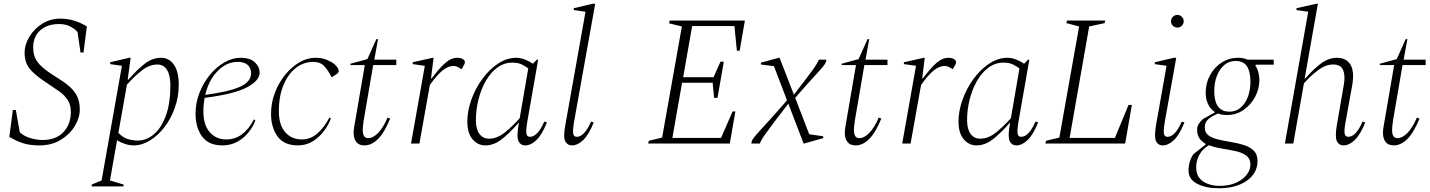

<svg xmlns="http://www.w3.org/2000/svg" viewBox="-20 -770 7674 1030"><path d="M192 10Q139 10 102.5 -2Q66 -14 30 -36L49 -180H65L86 -61Q104 -42 139 -30.5Q174 -19 209 -19Q280 -19 320 -61Q360 -103 360 -170Q360 -208 343 -234Q326 -260 295.5 -281.5Q265 -303 224 -330Q163 -370 137.5 -403.5Q112 -437 112 -486Q112 -531 138 -573.5Q164 -616 207 -643Q250 -670 303 -670Q343 -670 378.5 -659Q414 -648 446 -628L428 -488H412L396 -598Q383 -614 357.5 -627.5Q332 -641 297 -641Q234 -641 196 -607.5Q158 -574 158 -515Q158 -486 167.5 -462Q177 -438 202.5 -414Q228 -390 276 -360Q319 -334 348.5 -309.5Q378 -285 393 -255Q408 -225 408 -182Q408 -138 381 -93.5Q354 -49 305.5 -19.5Q257 10 192 10Z M472 230V220L525 198L634 -417L571 -426V-436L673 -460H681L665 -343H669Q722 -403 761 -431.5Q800 -460 844 -460Q887 -460 913 -423Q939 -386 939 -315Q939 -252 918.5 -193.5Q898 -135 863.5 -89.5Q829 -44 785.5 -17Q742 10 697 10Q675 10 651.5 2.5Q628 -5 608 -18L570 198L643 220V230ZM824 -424Q782 -424 741 -392Q700 -360 661 -316L615 -57Q641 -31 667.5 -23.5Q694 -16 719 -16Q766 -16 806 -50Q846 -84 870 -150Q894 -216 894 -311Q894 -366 876 -395Q858 -424 824 -424Z M1173 10Q1099 10 1064 -38Q1029 -86 1029 -160Q1029 -218 1050 -272Q1071 -326 1106 -368.5Q1141 -411 1184 -435.5Q1227 -460 1270 -460Q1323 -460 1348 -435Q1373 -410 1373 -382Q1373 -337 1304 -301Q1235 -265 1078 -245Q1071 -210 1071 -173Q1071 -100 1105 -61Q1139 -22 1194 -22Q1241 -22 1278 -49.5Q1315 -77 1342 -129H1344L1350 -124Q1337 -89 1312 -58.5Q1287 -28 1252 -9Q1217 10 1173 10ZM1255 -438Q1196 -438 1148 -389.5Q1100 -341 1081 -261Q1208 -278 1267.5 -304.5Q1327 -331 1327 -378Q1327 -404 1309.5 -421Q1292 -438 1255 -438Z M1578 10Q1504 10 1469 -38Q1434 -86 1434 -160Q1434 -218 1454.5 -272Q1475 -326 1509.5 -368.5Q1544 -411 1586 -435.5Q1628 -460 1672 -460Q1708 -460 1733.5 -449Q1759 -438 1775 -425Q1797 -405 1797 -389Q1797 -380 1788 -374L1762 -357H1758L1750 -372Q1734 -401 1715 -419.5Q1696 -438 1660 -438Q1610 -438 1568.5 -406.5Q1527 -375 1501.5 -315.5Q1476 -256 1476 -173Q1476 -100 1510 -61Q1544 -22 1599 -22Q1646 -22 1683 -54.5Q1720 -87 1747 -139H1749L1755 -134Q1742 -99 1717 -66Q1692 -33 1657 -11.5Q1622 10 1578 10Z M1935 10Q1906 10 1891.5 -8Q1877 -26 1877 -58Q1877 -72 1880 -89L1937 -421H1860V-428L1951 -453L1999 -560H2008L1988 -450H2106V-421H1982L1931 -124Q1929 -108 1927.5 -96Q1926 -84 1926 -74Q1926 -49 1933.5 -39Q1941 -29 1956 -29Q1981 -29 2008.5 -57Q2036 -85 2059 -139L2073 -134Q2042 -58 2007.5 -24Q1973 10 1935 10Z M2185 0 2259 -417 2194 -426V-436L2301 -460H2306L2292 -349H2295Q2331 -396 2355.5 -420Q2380 -444 2398 -452Q2416 -460 2433 -460Q2451 -460 2462.5 -453Q2474 -446 2474 -437Q2474 -430 2470 -423L2457 -400H2454L2439 -409Q2434 -412 2427.5 -414Q2421 -416 2412 -416Q2384 -416 2353.5 -391.5Q2323 -367 2286 -314L2230 0Z M2583 10Q2543 10 2515 -23Q2487 -56 2487 -118Q2487 -175 2508.5 -235Q2530 -295 2567 -346Q2604 -397 2651.5 -428.5Q2699 -460 2750 -460Q2772 -460 2796.5 -450.5Q2821 -441 2839 -428L2860 -450H2867L2809 -119Q2801 -71 2804 -53.5Q2807 -36 2823 -36Q2864 -36 2900 -118L2914 -113Q2888 -48 2858 -19Q2828 10 2797 10Q2773 10 2762 -12Q2751 -34 2761 -95L2764 -111H2762Q2707 -49 2667 -19.5Q2627 10 2583 10ZM2533 -126Q2533 -77 2552 -51.5Q2571 -26 2603 -26Q2647 -26 2688.5 -59.5Q2730 -93 2768 -136L2814 -403Q2798 -415 2778.5 -424.5Q2759 -434 2728 -434Q2684 -434 2648 -407.5Q2612 -381 2586.5 -336.5Q2561 -292 2547 -237Q2533 -182 2533 -126Z M3048 10Q3024 10 3012.5 -12Q3001 -34 3012 -95L3121 -707L3058 -716V-726L3160 -750H3173L3060 -119Q3052 -71 3055 -53.5Q3058 -36 3074 -36Q3115 -36 3151 -118L3165 -113Q3139 -48 3109 -19Q3079 10 3048 10Z M3457 0 3461 -15 3532 -32 3638 -628 3569 -645 3573 -660H3976L3948 -498H3933L3920 -630H3693L3645 -356H3808L3845 -439H3863L3829 -245H3811L3803 -326H3639L3587 -30H3848L3910 -172H3925L3895 0Z M4011 0Q4011 -13 4020 -26Q4029 -39 4050 -62Q4071 -85 4108 -125.5Q4145 -166 4202 -232L4132 -415L4062 -424V-434L4158 -460H4162L4239 -262Q4281 -317 4306 -349.5Q4331 -382 4343.5 -400Q4356 -418 4362 -428.5Q4368 -439 4373 -450H4413Q4413 -439 4405.5 -427Q4398 -415 4379.5 -394.5Q4361 -374 4328.5 -338.5Q4296 -303 4246 -245L4321 -50L4396 -39V-29L4294 0H4291L4209 -214Q4160 -151 4132 -113.5Q4104 -76 4089.5 -56Q4075 -36 4068 -24Q4061 -12 4056 0Z M4570 10Q4541 10 4526.5 -8Q4512 -26 4512 -58Q4512 -72 4515 -89L4572 -421H4495V-428L4586 -453L4634 -560H4643L4623 -450H4741V-421H4617L4566 -124Q4564 -108 4562.5 -96Q4561 -84 4561 -74Q4561 -49 4568.5 -39Q4576 -29 4591 -29Q4616 -29 4643.5 -57Q4671 -85 4694 -139L4708 -134Q4677 -58 4642.5 -24Q4608 10 4570 10Z M4820 0 4894 -417 4829 -426V-436L4936 -460H4941L4927 -349H4930Q4966 -396 4990.5 -420Q5015 -444 5033 -452Q5051 -460 5068 -460Q5086 -460 5097.5 -453Q5109 -446 5109 -437Q5109 -430 5105 -423L5092 -400H5089L5074 -409Q5069 -412 5062.5 -414Q5056 -416 5047 -416Q5019 -416 4988.5 -391.5Q4958 -367 4921 -314L4865 0Z M5218 10Q5178 10 5150 -23Q5122 -56 5122 -118Q5122 -175 5143.5 -235Q5165 -295 5202 -346Q5239 -397 5286.5 -428.5Q5334 -460 5385 -460Q5407 -460 5431.5 -450.5Q5456 -441 5474 -428L5495 -450H5502L5444 -119Q5436 -71 5439 -53.5Q5442 -36 5458 -36Q5499 -36 5535 -118L5549 -113Q5523 -48 5493 -19Q5463 10 5432 10Q5408 10 5397 -12Q5386 -34 5396 -95L5399 -111H5397Q5342 -49 5302 -19.5Q5262 10 5218 10ZM5168 -126Q5168 -77 5187 -51.5Q5206 -26 5238 -26Q5282 -26 5323.5 -59.5Q5365 -93 5403 -136L5449 -403Q5433 -415 5413.5 -424.5Q5394 -434 5363 -434Q5319 -434 5283 -407.5Q5247 -381 5221.5 -336.5Q5196 -292 5182 -237Q5168 -182 5168 -126Z M5588 0 5592 -15 5663 -32 5769 -628 5701 -646 5704 -660H5909L5906 -646L5823 -628L5718 -30H5961L6034 -207H6052L6016 0Z M6296 -622Q6282 -622 6272 -632Q6262 -642 6262 -656Q6262 -670 6272 -680Q6282 -690 6296 -690Q6310 -690 6320 -680Q6330 -670 6330 -656Q6330 -642 6320 -632Q6310 -622 6296 -622ZM6217 10Q6193 10 6182 -12Q6171 -34 6181 -95L6238 -417L6175 -426V-436L6277 -460H6290L6229 -119Q6221 -71 6224 -53.5Q6227 -36 6243 -36Q6284 -36 6320 -118L6334 -113Q6308 -48 6278 -19Q6248 10 6217 10Z M6562 -153Q6535 -153 6514 -161Q6479 -146 6461 -129.5Q6443 -113 6443 -87Q6443 -58 6463.5 -43.5Q6484 -29 6516 -21.5Q6548 -14 6584.5 -8Q6621 -2 6653 8Q6685 18 6705.5 38Q6726 58 6726 94Q6726 159 6668.5 199.5Q6611 240 6518 240Q6449 240 6402.5 216Q6356 192 6356 145Q6356 96 6382 57L6447 6V1Q6427 -10 6414.5 -28Q6402 -46 6402 -75Q6402 -92 6411.5 -106.5Q6421 -121 6434 -132L6496 -166V-170Q6471 -187 6459.5 -214Q6448 -241 6448 -272Q6448 -324 6471.5 -367Q6495 -410 6534.5 -435Q6574 -460 6622 -460Q6650 -460 6673 -450H6813V-423H6719L6714 -418Q6736 -387 6736 -340Q6736 -294 6713.5 -251Q6691 -208 6651.5 -180.5Q6612 -153 6562 -153ZM6576 -171Q6626 -171 6657 -217Q6688 -263 6688 -333Q6688 -387 6669 -415Q6650 -443 6609 -443Q6573 -443 6547.5 -421Q6522 -399 6508 -362.5Q6494 -326 6494 -281Q6494 -253 6500.5 -228Q6507 -203 6525 -187Q6543 -171 6576 -171ZM6397 127Q6397 178 6433 202.5Q6469 227 6524 227Q6574 227 6610.5 210.5Q6647 194 6667.5 168Q6688 142 6688 114Q6688 81 6665.5 64.5Q6643 48 6608 40.5Q6573 33 6535 27Q6497 21 6465 9Q6430 30 6413.5 61.5Q6397 93 6397 127Z M6918 0H6873L6998 -707L6935 -716V-726L7042 -750H7050L6979 -349H6982Q7035 -408 7073 -434Q7111 -460 7152 -460Q7202 -460 7224.5 -423.5Q7247 -387 7234 -312L7199 -119Q7190 -71 7193.5 -53.5Q7197 -36 7213 -36Q7254 -36 7290 -118L7304 -113Q7278 -48 7248 -19Q7218 10 7187 10Q7163 10 7152 -12Q7141 -34 7151 -95L7190 -321Q7197 -366 7185 -395Q7173 -424 7132 -424Q7091 -424 7051.5 -394Q7012 -364 6975 -323Z M7457 10Q7428 10 7413.5 -8Q7399 -26 7399 -58Q7399 -72 7402 -89L7459 -421H7382V-428L7473 -453L7521 -560H7530L7510 -450H7628V-421H7504L7453 -124Q7451 -108 7449.5 -96Q7448 -84 7448 -74Q7448 -49 7455.5 -39Q7463 -29 7478 -29Q7503 -29 7530.5 -57Q7558 -85 7581 -139L7595 -134Q7564 -58 7529.5 -24Q7495 10 7457 10Z"/></svg>

Font: Spectral ExtraLight
Style: Italic
Weight: 275
Italic angle: -10°
Designer: Jean-Baptiste Levee
Foundry: Production Type
Version: Version 2.001